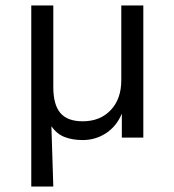

<svg xmlns="http://www.w3.org/2000/svg" viewBox="-20 -506 640 706"><path d="M95 180V-486H176V-186Q176 -121 202 -90.5Q228 -60 284 -60Q348 -60 387 -101Q426 -142 426 -211V-486H507V0H428V-88Q408 -41 369.5 -16Q331 9 284 9Q247 9 218 -2Q189 -13 169 -42L176 180Z"/></svg>

Font: Nunito Sans
Style: Regular
Weight: 400
Designer: Vernon Adams
Foundry: Vernon Adams
Version: Version 3.101; ttfautohint (v1.8.4.7-5d5b);gftools[0.9.27]